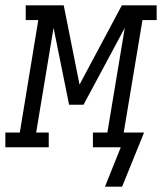

<svg xmlns="http://www.w3.org/2000/svg" viewBox="-65 -550 605 717"><path d="M391 147H327L386 0H282V-55H336L401 -446L247 -159H193L135 -446L70 -55H117V0H-45V-55H9L78 -475H31V-530H173L232 -234L390 -530H520V-475H467L397 -55H473Z"/></svg>

Font: Iosevka Curly Slab LtObl
Style: Regular
Weight: 300
Italic angle: -9°
Monospace: yes
Designer: Belleve Invis
Foundry: Belleve Invis
Version: Version 11.0.0; ttfautohint (v1.8.3)